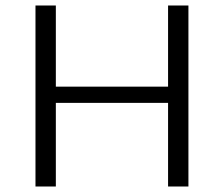

<svg xmlns="http://www.w3.org/2000/svg" viewBox="-20 -678 814 698"><path d="M665 -658V0H591V-304H183V0H109V-658H183V-363H591V-658Z"/></svg>

Font: Ysabeau Infant
Style: Regular
Weight: 400
Designer: Christian Thalmann (Catharsis Fonts)
Version: Version 0.003